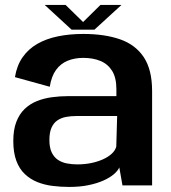

<svg xmlns="http://www.w3.org/2000/svg" viewBox="-20 -732 674 758"><path d="M253.5 6Q295.5 6 329.2 -1Q363 -8 388.2 -19.2Q413.5 -30.5 429.5 -44.2Q445.5 -58 451 -71L463.5 0H580.5V-372.5Q580.5 -456.5 547.8 -506Q515 -555.5 454 -576.8Q393 -598 308.5 -598Q254.5 -598 208.5 -588.5Q162.5 -579 127.2 -558.8Q92 -538.5 69.2 -506Q46.5 -473.5 39 -427.5L176.5 -389.5Q183 -431 201.2 -456Q219.5 -481 247 -492.2Q274.5 -503.5 309 -503.5Q347 -503.5 376.2 -491.5Q405.5 -479.5 422.5 -452.5Q439.5 -425.5 439.5 -379.5V-352.5H249.5Q217 -352.5 185.2 -348.2Q153.5 -344 126 -333Q98.5 -322 77.5 -302Q56.5 -282 44.5 -251Q32.5 -220 32.5 -175.5Q32.5 -129.5 44.5 -97.2Q56.5 -65 78 -44.8Q99.5 -24.5 127.5 -13.2Q155.5 -2 187.8 2Q220 6 253.5 6ZM285 -83Q264 -83 244.2 -86.8Q224.5 -90.5 209 -100.8Q193.5 -111 184.2 -130Q175 -149 175 -179.5Q175 -209.5 183.5 -228.2Q192 -247 207 -257Q222 -267 241.2 -270.5Q260.5 -274 282.5 -274H442.5L439 -153Q435 -138 421.2 -125.2Q407.5 -112.5 386.5 -103Q365.5 -93.5 339.5 -88.2Q313.5 -83 285 -83ZM262.5 -615H353L459.5 -712.5H376.5L308 -645L239 -712.5H156.5Z"/></svg>

Font: Anybody UltraCondensed Thin SemiBold
Style: Regular
Weight: 600
Version: Version 1.111